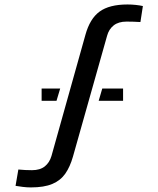

<svg xmlns="http://www.w3.org/2000/svg" viewBox="-20 -829 708 858"><path d="M118 8.5Q100 8.5 81.8 6.2Q63.5 4 49.5 1.5L62 -71.5Q74.5 -70 92.8 -69.2Q111 -68.5 123 -68.5Q159 -68.5 180.2 -85.5Q201.5 -102.5 210 -132L361.5 -672.5Q381.5 -745.5 425 -777.2Q468.5 -809 550 -809Q568.5 -809 586.8 -807Q605 -805 618.5 -802L607.5 -730.5Q594 -731.5 576.5 -732Q559 -732.5 545.5 -732.5Q509.5 -732.5 488 -715.5Q466.5 -698.5 458.5 -669L306 -129Q293 -83.5 271.8 -53Q250.5 -22.5 213.8 -7Q177 8.5 118 8.5ZM421 -378.5 437 -433.5H530V-378.5ZM166 -378.5V-433.5H249L232.5 -378.5Z"/></svg>

Font: Big Shoulders Stencil Text SemiBold
Style: Regular
Weight: 600
Designer: Patric King
Foundry: XO Type Co
Version: Version 1.000